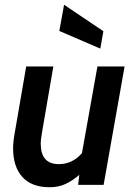

<svg xmlns="http://www.w3.org/2000/svg" viewBox="-20 -776 567 806"><path d="M35 -153Q35 -181 42 -219L90 -497H204L158 -230Q151 -191 151 -173Q151 -87 227 -87Q284 -87 324 -133L389 -497H503L415 0H308L313 -42Q284 -17 254.5 -3.5Q225 10 188 10Q113 10 74 -33Q35 -76 35 -153ZM229 -646 249 -756 414 -645 401 -572Z"/></svg>

Font: Cabin SemiBold
Style: Italic
Weight: 600
Italic angle: -7°
Designer: Pablo Impallari
Foundry: Pablo Impallari. http://www.impallari.com Igino Marini. http://www.ikern.com
Version: Version 2.200